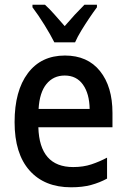

<svg xmlns="http://www.w3.org/2000/svg" viewBox="-20 -786 540 816"><path d="M282 10Q169 10 105.5 -61.5Q42 -133 42 -267Q42 -400 98.5 -475Q155 -550 256 -550Q352 -550 405 -484Q458 -418 458 -306V-245H143Q148 -76 291 -76Q334 -76 368.5 -87.5Q403 -99 435 -116V-27Q404 -10 367.5 0Q331 10 282 10ZM361 -323Q360 -388 332.5 -426.5Q305 -465 255 -465Q207 -465 177.5 -429Q148 -393 144 -323ZM211 -606Q195 -638 169 -680Q143 -722 118 -755V-766H171Q190 -749 211.5 -724.5Q233 -700 255 -675Q280 -704 297.5 -723Q315 -742 339 -766H392V-755Q377 -735 359.5 -709Q342 -683 325.5 -656Q309 -629 299 -606Z"/></svg>

Font: Noto Sans Mono ExtraCondensed Medium
Style: Regular
Weight: 500
Width: 2
Designer: Monotype Design Team
Foundry: Monotype Imaging Inc.
Version: Version 2.014